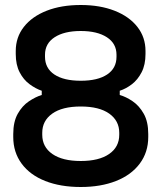

<svg xmlns="http://www.w3.org/2000/svg" viewBox="-20 -734 646 768"><path d="M303 14Q222 14 161 -10Q100 -34 66.5 -79.5Q33 -125 33 -186V-198Q33 -247 51 -279Q69 -311 96 -329Q123 -347 147 -354V-371Q123 -379 98.5 -397Q74 -415 58.5 -445Q43 -475 43 -518V-530Q43 -585 75.5 -626.5Q108 -668 166.5 -691Q225 -714 303 -714Q380 -714 438.5 -691Q497 -668 529.5 -626.5Q562 -585 562 -530V-518Q562 -475 546.5 -445Q531 -415 507.5 -397Q484 -379 459 -371V-354Q484 -347 510.5 -329Q537 -311 555 -279Q573 -247 573 -198V-186Q573 -125 539 -79.5Q505 -34 444 -10Q383 14 303 14ZM303 -90Q376 -90 416.5 -118Q457 -146 457 -195V-203Q457 -251 417 -279.5Q377 -308 303 -308Q229 -308 189 -279.5Q149 -251 149 -203V-195Q149 -146 189.5 -118Q230 -90 303 -90ZM303 -411Q371 -411 408.5 -436Q446 -461 446 -507V-515Q446 -560 407.5 -585Q369 -610 303 -610Q237 -610 198.5 -585Q160 -560 160 -515V-507Q160 -461 197.5 -436Q235 -411 303 -411Z"/></svg>

Font: Space Grotesk Light SemiBold
Style: Regular
Weight: 600
Version: Version 2.000